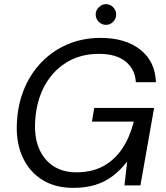

<svg xmlns="http://www.w3.org/2000/svg" viewBox="-20 -895 801 927"><path d="M333 12Q246 12 184.5 -26.5Q123 -65 91 -132.5Q59 -200 61 -286Q63 -379 93 -456.5Q123 -534 177.5 -591.5Q232 -649 305 -680.5Q378 -712 466 -712Q585 -712 657 -655.5Q729 -599 733 -498H636Q632 -561 586.5 -598Q541 -635 457 -635Q366 -635 297 -591Q228 -547 189.5 -469.5Q151 -392 149 -290Q148 -221 172 -170Q196 -119 241 -91Q286 -63 349 -63Q424 -63 479 -93Q534 -123 570.5 -178Q607 -233 626 -308H424L435 -374H724L658 0H581L594 -115Q562 -74 524.5 -45.5Q487 -17 440.5 -2.5Q394 12 333 12ZM492 -775Q471 -775 456.5 -790Q442 -805 442 -825Q442 -845 457 -860Q472 -875 491 -875Q512 -875 526.5 -860Q541 -845 541 -825Q541 -805 526.5 -790Q512 -775 492 -775Z"/></svg>

Font: DM Sans 20pt
Style: Italic
Weight: 400
Italic angle: -10°
Version: Version 4.004;gftools[0.9.30]